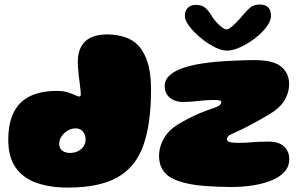

<svg xmlns="http://www.w3.org/2000/svg" viewBox="-20 -797 1328 848"><path d="M279.5 31.5Q202 31.5 142.5 11Q83 -9.5 49.8 -56Q16.5 -102.5 16.5 -180Q16.5 -252 40.2 -300Q64 -348 111.8 -371.8Q159.5 -395.5 231 -395.5Q261 -395.5 280.8 -388.8Q300.5 -382 312.5 -376.5Q318 -374 322.2 -372.2Q326.5 -370.5 329 -370.5Q337 -370.5 337 -380.5Q337 -385 335.8 -397.2Q334.5 -409.5 332.5 -426Q330.5 -442.5 328.2 -460.2Q326 -478 324.8 -494.2Q323.5 -510.5 323.5 -521.5Q323.5 -645 454.5 -645Q499 -645 537.5 -630.8Q576 -616.5 600.5 -584.5Q610.5 -571 618.2 -555.5Q626 -540 631.5 -522.8Q637 -505.5 640.5 -486Q644 -466.5 645.5 -445Q647 -423.5 647 -400Q647 -250.5 613.2 -155Q579.5 -59.5 499.2 -14Q419 31.5 279.5 31.5ZM288 -121.5Q309 -121.5 324.8 -129.5Q340.5 -137.5 349.2 -151Q358 -164.5 358 -180Q358 -196 352.2 -207Q346.5 -218 336.8 -224Q327 -230 314 -230Q296 -230 279.5 -220.5Q263 -211 252.2 -195.2Q241.5 -179.5 241.5 -161.5Q241.5 -149 247.5 -140Q253.5 -131 264.2 -126.2Q275 -121.5 288 -121.5ZM1001 29Q944 29 879.8 24Q815.5 19 766.5 2Q725.5 -12 704 -39Q682.5 -66 682.5 -110Q682.5 -129.5 689.8 -154.2Q697 -179 717 -205Q737 -231 775 -253Q791 -262 805.5 -269.8Q820 -277.5 834 -284.2Q848 -291 861.2 -296.5Q874.5 -302 887.5 -307Q900.5 -312 913 -316Q944 -326 950.8 -333.2Q957.5 -340.5 957.5 -346Q957.5 -352 947.8 -353.8Q938 -355.5 922.5 -355.5Q907 -355.5 890 -354.2Q873 -353 855.5 -351Q838 -349 821 -347.8Q804 -346.5 789 -346.5Q766.5 -346.5 748 -354.5Q729.5 -362.5 718.5 -378Q707.5 -393.5 707.5 -416.5Q707.5 -445.5 730.2 -465.2Q753 -485 789 -497Q825 -509 866 -515.5Q907 -522 944 -525Q962 -526.5 982.2 -527.5Q1002.5 -528.5 1023.8 -529.5Q1045 -530.5 1065.2 -531Q1085.5 -531.5 1103 -531.5Q1188.5 -531.5 1222.8 -502.2Q1257 -473 1257 -424.5Q1257 -388.5 1236.8 -354.2Q1216.5 -320 1169.5 -292Q1147.5 -279 1124.5 -266Q1101.5 -253 1079.8 -241.8Q1058 -230.5 1039.8 -221.8Q1021.5 -213 1009 -207.5Q993 -201 987.8 -195.2Q982.5 -189.5 982.5 -182.5Q982.5 -175.5 988.8 -172Q995 -168.5 1006.8 -167.2Q1018.5 -166 1035.5 -166Q1061.5 -166 1092.8 -168.8Q1124 -171.5 1168 -171.5Q1211 -171.5 1234.2 -150.5Q1257.5 -129.5 1257.5 -94Q1257.5 -60.5 1235.5 -37Q1213.5 -13.5 1176.5 1Q1139.5 15.5 1094 22.2Q1048.5 29 1001 29ZM982 -573.5Q958 -573.5 926.2 -589.8Q894.5 -606 865 -630.8Q835.5 -655.5 816 -681.2Q796.5 -707 796.5 -726.5Q796.5 -750 809.8 -762.8Q823 -775.5 844.5 -775.5Q872 -775.5 887 -762.2Q902 -749 914 -728Q921.5 -715 934.2 -700.8Q947 -686.5 960 -676.8Q973 -667 980.5 -667Q988.5 -667 1001.8 -677.8Q1015 -688.5 1029 -703.2Q1043 -718 1053 -730.5Q1069 -750 1085 -763.5Q1101 -777 1127 -777Q1177 -777 1177 -726.5Q1177 -705 1157.2 -678.5Q1137.5 -652 1106.8 -628.2Q1076 -604.5 1042.5 -589Q1009 -573.5 982 -573.5Z"/></svg>

Font: Gluten Black
Style: Regular
Weight: 900
Designer: Tyler Finck
Foundry: Etcetera Type Company
Version: Version 1.300